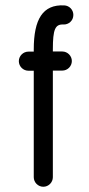

<svg xmlns="http://www.w3.org/2000/svg" viewBox="-20 -713 340 736"><path d="M182.6 -33.7V-442.4H218.8C238.8 -442.4 255.4 -459 255.4 -479C255.4 -499 238.8 -515.6 218.8 -515.6H182.6V-523.4C182.6 -600.6 191.4 -620.6 223.1 -619.1C242.7 -618.2 261.2 -633.3 261.2 -655.8C261.2 -675.3 246.1 -691.4 226.1 -692.4C144 -696.3 109.4 -639.6 109.4 -523.4V-515.1H88.9C68.8 -515.1 52.2 -498.5 52.2 -478.5C52.2 -458.5 68.8 -441.9 88.9 -441.9H109.4V-33.7C109.4 -13.7 126 2.9 146 2.9C166 2.9 182.6 -13.7 182.6 -33.7Z"/></svg>

Font: Velvelyne
Style: Regular
Weight: 400
Designer: Manon Van der Borght et Mariel Nils
Foundry: Velvetyne
Version: Version 1.070;Glyphs 3.3.1 (3343)